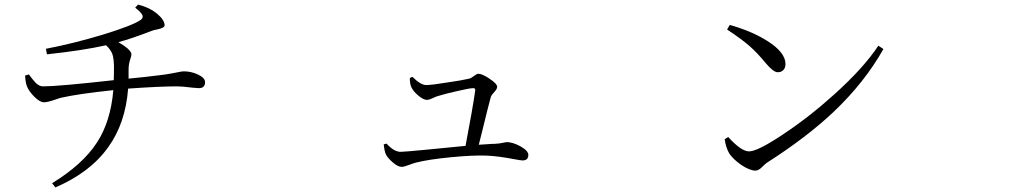

<svg xmlns="http://www.w3.org/2000/svg" viewBox="-20 -777 4540 848"><path d="M224.6 50.8 210 32.2Q345.7 -50.8 408.2 -147.5Q468.8 -240.2 480.5 -378.9Q323.2 -362.3 247.1 -344.7Q236.3 -341.8 217.8 -335Q188.5 -325.2 173.8 -325.2Q156.2 -325.2 131.8 -349.6Q108.4 -373 99.6 -394.5Q92.8 -409.2 90.8 -443.4L107.4 -448.2Q127.9 -420.9 137.7 -411.1Q153.3 -395.5 169.9 -395.5Q236.3 -395.5 482.4 -422.9Q483.4 -443.4 483.4 -485.4Q482.4 -519.5 476.6 -537.1Q468.8 -558.6 448.2 -577.1Q343.8 -553.7 187.5 -537.1L182.6 -561.5Q305.7 -585 437.5 -625Q564.5 -664.1 600.6 -688.5Q613.3 -697.3 609.4 -709Q604.5 -721.7 577.1 -743.2L589.8 -756.8Q639.6 -744.1 670.9 -718.8Q707 -689.5 707 -665Q707 -654.3 676.8 -647.5Q660.2 -644.5 652.3 -641.6Q558.6 -605.5 502.9 -590.8Q526.4 -577.1 543 -563.5Q560.5 -546.9 560.5 -538.1Q560.5 -530.3 555.7 -516.6Q547.9 -494.1 547.9 -470.7Q547.9 -450.2 547.9 -429.7Q621.1 -436.5 705.1 -447.3Q737.3 -452.1 765.6 -458Q783.2 -461.9 792 -461.9Q824.2 -461.9 853.5 -448.2Q885.7 -433.6 885.7 -414.1Q885.7 -387.7 858.4 -387.7Q852.5 -387.7 832 -389.6Q788.1 -395.5 756.8 -395.5Q686.5 -395.5 545.9 -385.7Q534.2 -232.4 458 -127Q378.9 -15.6 224.6 50.8Z M1753.9 -40Q1737.3 -40 1713.9 -60.5Q1692.4 -79.1 1684.6 -94.7Q1677.7 -109.4 1674.8 -139.6L1687.5 -142.6Q1719.7 -106.4 1750 -106.4Q1765.6 -106.4 1877 -117.2Q1981.4 -127.9 2036.1 -132.8Q2068.4 -301.8 2079.1 -378.9Q2079.1 -387.7 2070.3 -387.7Q2054.7 -387.7 1996.1 -374Q1944.3 -362.3 1913.1 -352.5Q1906.2 -350.6 1893.6 -344.7Q1876 -335.9 1865.2 -335.9Q1850.6 -335.9 1829.1 -353.5Q1807.6 -371.1 1797.9 -389.6Q1790 -404.3 1790 -432.6L1801.8 -437.5Q1837.9 -401.4 1862.3 -401.4Q1887.7 -401.4 1958 -413.1Q2019.5 -421.9 2052.7 -429.7Q2060.5 -431.6 2073.2 -441.4Q2085.9 -451.2 2092.8 -451.2Q2109.4 -451.2 2141.6 -429.7Q2175.8 -407.2 2175.8 -393.6Q2175.8 -383.8 2163.1 -370.6Q2150.4 -357.4 2147.5 -347.7Q2139.6 -320.3 2108.4 -192.4Q2098.6 -154.3 2094.7 -137.7Q2116.2 -139.6 2155.3 -141.6Q2160.2 -141.6 2163.1 -141.6Q2186.5 -142.6 2207 -147.5Q2214.8 -149.4 2217.8 -149.4Q2244.1 -149.4 2278.3 -130.9Q2313.5 -111.3 2313.5 -92.8Q2313.5 -68.4 2288.1 -68.4Q2280.3 -68.4 2250 -74.2Q2178.7 -87.9 2126 -89.8Q2067.4 -91.8 1971.2 -82.5Q1875 -73.2 1820.3 -59.6Q1806.6 -56.6 1787.1 -48.8Q1764.6 -40 1753.9 -40Z M3317.4 -23.4Q3291 -23.4 3252 -49.8Q3217.8 -74.2 3201.2 -98.6Q3185.5 -126 3180.7 -162.1L3196.3 -171.9Q3253.9 -108.4 3288.1 -108.4Q3326.2 -108.4 3438.5 -183.6Q3553.7 -259.8 3666 -361.3Q3794.9 -477.5 3859.4 -575.2L3881.8 -560.5Q3798.8 -413.1 3662.1 -283.2Q3542 -169.9 3369.1 -59.6Q3361.3 -54.7 3349.6 -43Q3331.1 -23.4 3317.4 -23.4ZM3415 -458Q3395.5 -458 3361.3 -499Q3325.2 -543 3291 -573.2Q3253.9 -605.5 3191.4 -646.5L3203.1 -667Q3299.8 -639.6 3368.2 -596.7Q3449.2 -545.9 3449.2 -494.1Q3449.2 -477.5 3439.9 -467.8Q3430.7 -458 3415 -458Z"/></svg>

Font: Bpmf GenYo Min R
Style: R
Weight: 400
Foundry: But Ko
Version: Version 1.320